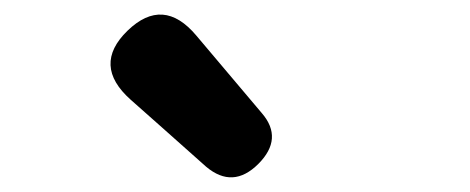

<svg xmlns="http://www.w3.org/2000/svg" viewBox="-20 -897 651 266"><path d="M265.6 -666 204.1 -720.7 161.1 -758.8Q107.4 -806.6 156.7 -854.5Q206.1 -902.3 252 -847.7L342.8 -740.2Q373 -705.1 337.9 -669.9Q302.7 -634.8 265.6 -666Z"/></svg>

Font: Bpmf GenSen Rounded B
Style: B
Weight: 700
Foundry: But Ko
Version: Version 1.320